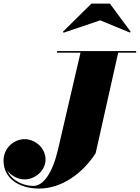

<svg xmlns="http://www.w3.org/2000/svg" viewBox="-52 -1040 793 1090"><path d="M517 -924.5 685.5 -855 690 -859.5 572 -1019.5H467L305 -859.5L309.5 -854.5ZM272 -750V-741H405L277 -190C246 -57.5 194 15.5 137.5 15.5C81.5 15.5 15 -13 -11 -72.5C11 -42.5 49 -21.5 87.5 -21.5C147 -21.5 206.5 -71 206.5 -134C206.5 -205 142.5 -250 87.5 -250C27 -250 -32 -199.5 -32 -127.5C-32 -27.5 57 30.5 169 30.5C298 30.5 416 -54.5 491 -170L619 -741H721V-750Z"/></svg>

Font: Bodoni* 24pt Fatface
Style: Italic
Weight: 900
Italic angle: -13°
Version: Version 2.3